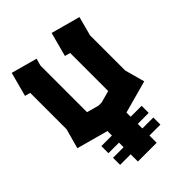

<svg xmlns="http://www.w3.org/2000/svg" viewBox="-246 -978 1092 1092"><g transform="rotate(-45 300.0 -432.0)"><path d="M120 -115H205V-152H120V-209H205V-245L15 -297L48 -417V-709L15 -718L54 -864L211 -821L199 -778V-403L272 -383H296L369 -403V-709L336 -718L375 -864L551 -816L520 -700V-417L553 -297L356 -243V-209H444V-152H356V-115H444V-58H356V0H205V-58H120Z"/></g></svg>

Font: Blaka Ink
Style: Regular
Weight: 400
Designer: Mohamed Gaber
Foundry: Kief Type Foundry
Version: Version 1.003; ttfautohint (v1.8.4.7-5d5b)